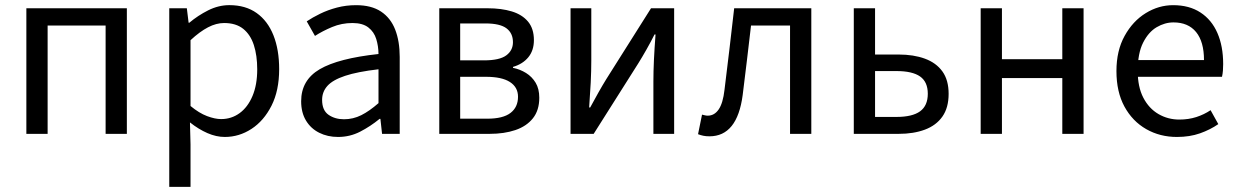

<svg xmlns="http://www.w3.org/2000/svg" viewBox="-20 -518 4791 743"><path d="M82 0V-486.1H470.9V0H388.7V-419.1H164.3V0Z M635 205.1V-486.1H703L709.9 -430H712.6Q745.7 -457.9 785.6 -478Q825.6 -498.1 867.6 -498.1Q930.4 -498.1 973.3 -467.5Q1016.1 -437 1038.2 -381.3Q1060.3 -325.5 1060.3 -250.4Q1060.3 -167.6 1030.7 -109Q1001 -50.4 953.2 -19.2Q905.3 12 849.8 12Q816.9 12 782.7 -2.9Q748.5 -17.8 715.1 -44.3L717.3 40.5V205.1ZM835.6 -57.2Q875.8 -57.2 907.4 -80.3Q938.9 -103.3 957.1 -146.5Q975.4 -189.7 975.4 -249.7Q975.4 -303.3 962.3 -343.7Q949.2 -384 921.1 -406.5Q893 -428.9 847.2 -428.9Q816.8 -428.9 785 -412.3Q753.2 -395.8 717.3 -362.5V-107.8Q750.6 -80.2 781.3 -68.7Q812 -57.2 835.6 -57.2Z M1288.3 12Q1247.6 12 1215.2 -4.3Q1182.8 -20.5 1164.1 -51.5Q1145.4 -82.4 1145.4 -126.2Q1145.4 -208 1217.4 -250.2Q1289.4 -292.3 1444.7 -309Q1444.5 -339.5 1436 -367Q1427.5 -394.6 1405.5 -411.7Q1383.4 -428.9 1343.9 -428.9Q1302.1 -428.9 1265.1 -413.4Q1228 -397.9 1198.9 -379L1167 -435.4Q1189.3 -450.4 1219 -464.9Q1248.7 -479.4 1283.9 -488.7Q1319.1 -498 1358.1 -498Q1417.2 -498 1454.4 -473.3Q1491.6 -448.6 1509.2 -403.6Q1526.8 -358.6 1526.8 -297.7V0H1458.5L1452.1 -57.9H1448.8Q1413.7 -29.1 1373.8 -8.5Q1333.9 12 1288.3 12ZM1311.2 -56.5Q1346.6 -56.5 1378.1 -72.3Q1409.6 -88.1 1444.7 -118.9V-249.9Q1363 -240.4 1315.3 -224.5Q1267.6 -208.6 1247 -185.6Q1226.5 -162.7 1226.5 -131.5Q1226.5 -91.2 1251.3 -73.8Q1276.1 -56.5 1311.2 -56.5Z M1679.9 0V-486H1866.9Q1920.4 -486 1960.5 -473.8Q2000.7 -461.6 2023.4 -434.4Q2046.1 -407.1 2046.1 -362.8Q2046.1 -322.6 2024.4 -296.3Q2002.8 -270.1 1965.2 -259.1V-255.5Q1992.7 -249.8 2015.7 -235.5Q2038.7 -221.2 2052.8 -197.8Q2066.9 -174.5 2066.9 -139.7Q2066.9 -91.2 2042.3 -60.3Q2017.7 -29.4 1974.5 -14.7Q1931.2 0 1874.6 0ZM1760.8 -284.4H1852.8Q1913 -284.4 1939 -303.6Q1965 -322.7 1965 -354.7Q1965 -389.5 1940 -408.4Q1915 -427.3 1858.5 -427.3H1760.8ZM1760.8 -58.7H1865.8Q1926.6 -58.7 1955.6 -81Q1984.6 -103.2 1984.6 -143.7Q1984.6 -180.5 1953.2 -200.7Q1921.9 -220.8 1860.3 -220.8H1760.8Z M2187.9 0V-486H2268.2V-284.1Q2268.2 -244.1 2266 -198.9Q2263.7 -153.8 2259.9 -102.1H2263.9Q2278.3 -128.8 2295.5 -159.5Q2312.8 -190.2 2326.5 -212.2L2499.3 -486H2588.8V0H2508.5V-202.5Q2508.5 -241.3 2510.6 -286.7Q2512.8 -332.2 2516.8 -384.5H2512.8Q2499.1 -357 2481.8 -326.5Q2464.6 -296.1 2450.2 -273.1L2277.4 0Z M2725.5 9.5Q2712.2 9.5 2702 7.4Q2691.9 5.4 2681.3 1.3L2696.7 -74.4Q2702 -73.4 2707.3 -71.9Q2712.5 -70.4 2718.9 -70.4Q2744.5 -70.4 2761.1 -94.5Q2777.8 -118.6 2783.7 -170.7Q2793.7 -249.2 2802.8 -328.2Q2811.8 -407.1 2821.1 -486.1H3119.6V0H3037.3V-419.1H2886.3Q2878.4 -352.4 2870.5 -284.8Q2862.6 -217.2 2854 -150.1Q2843.5 -70.5 2811.4 -30.5Q2779.2 9.5 2725.5 9.5Z M3284 0V-486.1H3366.3V-307H3457.6Q3515.4 -307 3559.1 -291Q3602.8 -275 3626.9 -241.6Q3651 -208.2 3651 -154.9Q3651 -101.2 3626.9 -66.9Q3602.8 -32.6 3559.1 -16.3Q3515.4 0 3457.6 0ZM3366.3 -65.5H3449Q3510.7 -65.5 3540.6 -87.3Q3570.4 -109.1 3570.4 -155.2Q3570.4 -201 3540.6 -222Q3510.7 -243 3449 -243H3366.3Z M3775 0V-486.1H3857.3V-288.8H4090.9V-486.1H4173.2V0H4090.9V-215.9H3857.3V0Z M4534.4 12Q4468.8 12 4415.7 -18.3Q4362.5 -48.6 4331.4 -105.5Q4300.4 -162.5 4300.4 -242.9Q4300.4 -322.1 4332.1 -379.2Q4363.7 -436.4 4413.8 -467.2Q4463.8 -498 4519.9 -498Q4582.3 -498 4625.5 -469.7Q4668.8 -441.5 4691.1 -390.3Q4713.4 -339.2 4713.4 -270Q4713.4 -257.5 4712.5 -245.2Q4711.6 -232.9 4708.9 -220.8H4359.3V-285.6H4639.2Q4639.2 -356.4 4608.7 -393.9Q4578.1 -431.3 4521.1 -431.3Q4487.7 -431.3 4456 -412.7Q4424.3 -394 4403.5 -352.8Q4382.7 -311.5 4382.7 -243.7Q4382.7 -181.8 4404.4 -139.9Q4426.2 -98 4463.1 -76.6Q4499.9 -55.3 4543.7 -55.3Q4579.2 -55.3 4609.4 -65Q4639.7 -74.8 4664.7 -91.6L4694.6 -37.7Q4663.3 -16 4623.7 -2Q4584.1 12 4534.4 12Z"/></svg>

Font: Source Sans 3
Style: Regular
Weight: 200
Designer: Paul D. Hunt
Foundry: Adobe
Version: Version 3.046;hotconv 1.0.118;makeotfexe 2.5.65603